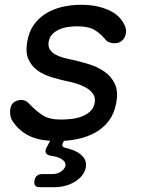

<svg xmlns="http://www.w3.org/2000/svg" viewBox="-20 -580 640 803"><path d="M147 203Q133 203 127.5 196.5Q122 190 124 176Q126 162 134.5 155Q143 148 157 148H199Q221 148 236.5 136.5Q252 125 254 112Q256 95 232 82Q218 75 196 72Q176 69 171.5 59Q167 49 178 31L209 -26H266L244 16Q239 25 241.5 30.5Q244 36 253 38Q270 42 286 48Q312 58 327.5 76Q343 94 339 120Q333 154 295.5 178.5Q258 203 204 203ZM219 10Q189 10 162 6Q135 2 112 -7.5Q89 -17 69.5 -32.5Q50 -48 34 -71Q26 -82 23.5 -96Q21 -110 23 -124Q27 -146 40.5 -154Q54 -162 68 -162Q79 -162 87 -158Q95 -154 104 -144Q131 -116 158.5 -98Q186 -80 234 -80Q251 -80 274 -82Q297 -84 318.5 -91.5Q340 -99 356 -113Q372 -127 376 -150Q380 -172 369 -187.5Q358 -203 339.5 -213.5Q321 -224 300 -230.5Q279 -237 262 -240Q229 -247 196 -257Q163 -267 137.5 -285Q112 -303 99 -332Q86 -361 94 -406Q101 -448 122 -477Q143 -506 173.5 -524.5Q204 -543 241.5 -551.5Q279 -560 319 -560Q384 -560 433 -538.5Q482 -517 501 -475Q506 -464 507 -455Q508 -446 506 -439Q504 -423 491.5 -411Q479 -399 459 -399Q450 -399 438.5 -402.5Q427 -406 419 -417Q399 -441 374 -455.5Q349 -470 303 -470Q281 -470 260.5 -466.5Q240 -463 224 -455Q208 -447 197.5 -435.5Q187 -424 184 -407Q180 -387 188.5 -373.5Q197 -360 211.5 -352Q226 -344 244 -339Q262 -334 278 -331Q315 -323 352 -311.5Q389 -300 417.5 -280Q446 -260 460.5 -228.5Q475 -197 466 -149Q458 -105 435 -74.5Q412 -44 378.5 -25.5Q345 -7 304 1.5Q263 10 219 10Z"/></svg>

Font: Maple Mono
Style: Italic
Weight: 400
Italic angle: -10°
Monospace: yes
Designer: subframe7536
Version: Version 7.300